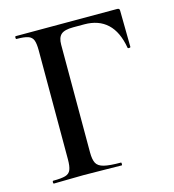

<svg xmlns="http://www.w3.org/2000/svg" viewBox="-96 -706 715 788"><g transform="rotate(-15 261.0 -312.5)"><path d="M37 0Q34 0 34 -6Q34 -12 37 -12Q72 -12 89 -17Q106 -22 112 -37Q118 -52 118 -81V-544Q118 -573 112.5 -587.5Q107 -602 91 -607.5Q75 -613 42 -613Q39 -613 39 -619Q39 -625 42 -625H473Q483 -625 483 -616L485 -461Q485 -458 479.5 -457.5Q474 -457 473 -460Q461 -530 424 -564.5Q387 -599 326 -599H279Q242 -599 227.5 -586Q213 -573 213 -543V-85Q213 -55 221 -39.5Q229 -24 253 -18Q277 -12 325 -12Q327 -12 327 -6Q327 0 325 0Q291 0 252 -1Q213 -2 163 -2Q128 -2 95 -1Q62 0 37 0Z"/></g></svg>

Font: Cormorant SemiBold
Style: Regular
Weight: 600
Designer: Christian Thalmann (Catharsis Fonts)
Foundry: Catharsis Fonts
Version: Version 4.000